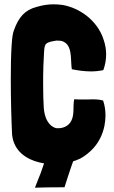

<svg xmlns="http://www.w3.org/2000/svg" viewBox="-20 -746 528 890"><path d="M223 14C237 14 250 13 263 11C295 10 325 2 352 -11C374 -23 394 -39 411 -57C438 -86 456 -123 464 -162C467 -178 469 -194 469 -210C469 -233 466 -257 458 -280C439 -286 414 -286 390 -285H355C344 -285 334 -285 324 -286C317 -253 326 -218 311 -187C298 -160 269 -149 240 -152C222 -157 210 -168 201 -183C190 -200 185 -223 183 -244C181 -274 180 -314 180 -355C180 -383 180 -412 181 -438C183 -488 185 -526 187 -529C188 -532 190 -539 193 -542C204 -553 226 -555 243 -558C256 -558 266 -557 274 -553C287 -547 295 -537 300 -525C312 -497 308 -456 313 -425C344 -419 372 -415 402 -415C421 -415 440 -417 459 -421C468 -446 472 -470 472 -494C472 -517 468 -539 461 -560C447 -606 417 -646 379 -675C347 -699 310 -716 270 -723C256 -725 242 -726 228 -726C203 -726 177 -722 150 -714C96 -700 66 -667 44 -604C39 -592 36 -568 34 -537C31 -494 30 -438 30 -379C30 -284 33 -182 36 -122C40 -83 57 -54 81 -33C104 -13 133 0 163 7C183 12 203 14 223 14ZM142 124C147 123 246 122 279 122C292 83 296 67 305 42C312 19 323 -10 325 -8H191L177 32C172 49 165 66 158 83C151 101 147 110 142 124Z"/></svg>

Font: Londrina Solid CC
Style: CC
Weight: 400
Designer: Marcelo Magalhaes
Foundry: Tipos Pereira
Version: Version 1.003;FEAKit 1.0